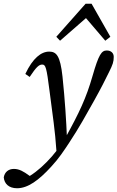

<svg xmlns="http://www.w3.org/2000/svg" viewBox="-120 -763 626 1023"><path d="M-29 240C29 240 87 197 152 126C194 81 221 39 247 0C302 -83 344 -160 381 -226C419 -294 440 -336 461 -379C481 -419 486 -434 486 -460C486 -480 472 -494 449 -494C421 -494 406 -473 373 -358C339 -240 303 -164 228 -28C199 20 166 63 128 101C91 139 50 171 6 193V200H64V192L35 172C6 151 -17 137 -46 137C-74 137 -95 153 -100 182C-97 216 -73 240 -29 240ZM181 45 251 -22H237C233 -121 226 -230 213 -355C201 -467 180 -488 142 -488C100 -488 55 -454 15 -369L38 -353C74 -407 88 -419 105 -419C123 -419 128 -405 144 -278C161 -143 173 -74 181 45ZM441 -546 468 -567 368 -743H336L180 -567L200 -546L365 -690H318L441 -546Z"/></svg>

Font: Source Serif 4 Variable
Style: Italic
Weight: 400
Italic angle: -12°
Designer: Frank Grießhammer
Foundry: Adobe Systems Incorporated
Version: Version 4.004;hotconv 1.0.116;makeotfexe 2.5.65601